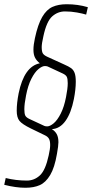

<svg xmlns="http://www.w3.org/2000/svg" viewBox="-41 -716 435 907"><path d="M-21 157 -14 125Q34 137 86 137Q121 137 147.5 112.5Q174 88 189 18Q196 -13 196 -31Q196 -51 190 -61Q184 -71 171 -77L105 -109Q64 -129 51 -145Q38 -161 38 -193Q38 -229 47 -275Q73 -402 147 -417Q132 -429 124.5 -443.5Q117 -458 117 -481Q117 -504 124 -536Q138 -601 158.5 -636Q179 -671 207 -683.5Q235 -696 274 -696Q327 -696 374 -682L366 -647Q350 -652 322.5 -657Q295 -662 266 -662Q232 -662 205.5 -638.5Q179 -615 164 -545Q156 -510 156 -494Q156 -472 161.5 -463.5Q167 -455 182 -448L261 -412Q284 -402 295 -394Q306 -386 311.5 -371.5Q317 -357 317 -330Q317 -294 308 -248Q295 -182 268.5 -145Q242 -108 204 -106Q220 -96 227.5 -81.5Q235 -67 235 -44Q235 -28 228 11Q217 76 196 111Q175 146 147 158.5Q119 171 79 171Q34 171 -21 157ZM271 -258Q279 -298 279 -323Q279 -344 274.5 -353Q270 -362 255 -369L184 -402Q178 -404 171 -404Q158 -404 140.5 -389.5Q123 -375 107 -343.5Q91 -312 82 -265Q74 -225 74 -200Q74 -179 78.5 -170Q83 -161 98 -154L169 -121Q174 -119 182 -119Q195 -119 212.5 -133.5Q230 -148 246 -179.5Q262 -211 271 -258Z"/></svg>

Font: Saira Ultra Condensed Thin
Style: Italic
Weight: 100
Width: 1
Italic angle: -12°
Designer: Hector Gatti with collaboration of the Omnibus-Type team
Foundry: Omnibus-Type
Version: Version 1.001; ttfautohint (v1.8)